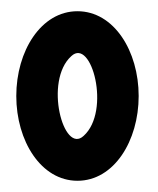

<svg xmlns="http://www.w3.org/2000/svg" viewBox="-20 -786 281 342"><path d="M227 -615C227 -695 183 -766 118 -766C53 -766 9 -695 9 -615C9 -535 53 -464 118 -464C183 -464 227 -535 227 -615ZM107 -686C143 -720 178 -588 129 -544C93 -510 58 -642 107 -686Z"/></svg>

Font: LS
Style: Regular
Weight: 400
Designer: BSozoo
Foundry: BSozoo
Version: Version 001.000